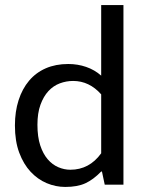

<svg xmlns="http://www.w3.org/2000/svg" viewBox="-20 -730 576 759"><path d="M380 -710H468V0H394L383 -52H380Q349 -20 317.5 -5.5Q286 9 238 9Q200 9 164.5 -6Q129 -21 101 -51Q73 -81 56 -126.5Q39 -172 39 -234Q39 -289 53.5 -334Q68 -379 95 -411Q122 -443 161 -460Q200 -477 250 -477Q287 -477 320.5 -465.5Q354 -454 380 -431ZM380 -357Q333 -410 269 -410Q242 -410 216.5 -400.5Q191 -391 171.5 -370Q152 -349 140 -316Q128 -283 128 -237Q128 -189 139 -155.5Q150 -122 168.5 -100.5Q187 -79 210.5 -69Q234 -59 258 -59Q333 -59 380 -124Z"/></svg>

Font: Mukta
Style: Regular
Weight: 400
Designer: Girish Dalvi and Yashodeep Gholap
Foundry: Ek Type
Version: Version 2.538;PS 1.001;hotconv 16.6.51;makeotf.lib2.5.65220;